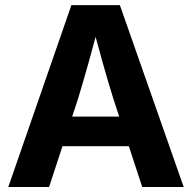

<svg xmlns="http://www.w3.org/2000/svg" viewBox="-20 -748 768 768"><path d="M13.2 0 265.6 -727.5H459.5L714.8 0H548.8L433.6 -352.5Q412.1 -421.4 390.4 -498.5Q368.7 -575.7 343.3 -670.4H380.9Q356 -575.7 334.5 -498.3Q313 -420.9 292 -352.5L176.3 0ZM172.4 -163.1V-281.7H556.2V-163.1Z"/></svg>

Font: Inter 24pt
Style: Bold
Weight: 700
Designer: Rasmus Andersson
Foundry: rsms
Version: Version 4.001;git-66647c0bb